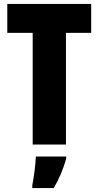

<svg xmlns="http://www.w3.org/2000/svg" viewBox="-20 -734 500 975"><path d="M315 0V-567H443V-714H17V-567H146V0ZM316 72V61H162C161 101 151 173 144 207V221H253C280 175 301 125 316 72Z"/></svg>

Font: Noto Sans Arabic UI XCn Bk
Style: Regular
Weight: 900
Width: 2
Designer: Monotype Design Team, Nadine Chahine and Nizar Qandah
Foundry: Monotype Imaging Inc.
Version: Version 2.010